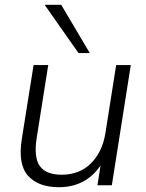

<svg xmlns="http://www.w3.org/2000/svg" viewBox="-20 -772 609 800"><path d="M226 8Q139 8 96.5 -40Q54 -88 71 -194L120 -501H181L133 -198Q120 -116 146 -80Q172 -44 237 -44Q311 -44 358.5 -91Q406 -138 419 -216L464 -501H525L446 0H386L399 -82Q336 8 226 8ZM307 -551 166 -752H235L354 -551Z"/></svg>

Font: Mulish Light
Style: Italic
Weight: 300
Italic angle: -9°
Designer: Vernon Adams
Foundry: Vernon Adams
Version: Version 3.603; ttfautohint (v1.8.3)